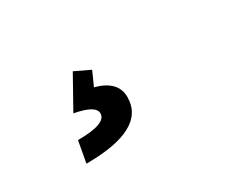

<svg xmlns="http://www.w3.org/2000/svg" viewBox="-53 -181 691 571"><g transform="rotate(-30 293.0 105.0)"><path d="M115.7 234.4 128.9 161.1Q226.6 161.1 226.6 125.5Q226.6 98.1 156.7 85.4L217.8 -23.9L270 1L248.5 48.8Q320.3 67.9 320.3 123.5Q320.3 234.4 115.7 234.4Z"/></g></svg>

Font: Cascadia Code NF
Style: Italic
Weight: 400
Italic angle: -10°
Monospace: yes
Designer: Aaron Bell
Foundry: Saja Typeworks
Version: Version 2404.023; ttfautohint (v1.8.4)